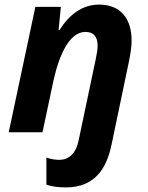

<svg xmlns="http://www.w3.org/2000/svg" viewBox="-20 -576 644 836"><path d="M267 240C390 240 443 161 465 57L542 -311C549 -346 553 -375 553 -399C553 -495 505 -556 412 -556C336 -556 280 -510 239 -445H235L245 -546H134L18 0H165L213 -226C239 -342 284 -437 352 -437C387 -437 405 -417 405 -377C405 -362 402 -342 397 -319L322 37C310 94 278 120 238 120C221 120 202 117 182 110V228C205 236 233 240 267 240Z"/></svg>

Font: BC Sans
Style: Bold Italic
Weight: 700
Italic angle: -12°
Designer: Monotype Design Team
Province of B.C.
Foundry: Monotype Imaging Inc.
Version: Version 2.000;GOOG;noto-source:20170915:90ef993387c0